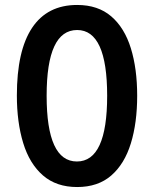

<svg xmlns="http://www.w3.org/2000/svg" viewBox="-20 -744 620 774"><path d="M533 -358Q533 -249 507.5 -166Q482 -83 428.5 -36.5Q375 10 291 10Q207 10 153 -37Q99 -84 73.5 -167.5Q48 -251 48 -359Q48 -540 109.5 -632Q171 -724 291 -724Q375 -724 428.5 -678Q482 -632 507.5 -549.5Q533 -467 533 -358ZM168 -358Q168 -93 290 -93Q412 -93 412 -358Q412 -623 291 -623Q168 -623 168 -358Z"/></svg>

Font: Noto Sans Malayalam ExtraCondensed SemiBold
Style: Regular
Weight: 600
Width: 2
Designer: Jelle Bosma - Monotype Design Team
Foundry: Monotype Imaging Inc.
Version: Version 2.104; ttfautohint (v1.8.4.7-5d5b)